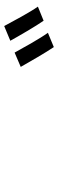

<svg xmlns="http://www.w3.org/2000/svg" viewBox="308 -1194 283 940"><g transform="rotate(90 450.0 -723.5)"><path d="M81 -795 12 -767C39 -729 84 -645 107 -602L179 -632C157 -672 107 -758 81 -795ZM210 -845 140 -816C168 -778 213 -696 237 -653L307 -683C285 -722 236 -807 210 -845Z"/></g></svg>

Font: Glow Sans SC Condensed Medium
Style: Regular
Weight: 600
Width: 3
Designer: Ryoko NISHIZUKA (kana, bopomofo & ideographs); Paul D. Hunt (Latin, Greek & Cyrillic); Sandoll Communications, Soo-young
Version: Version 0.93